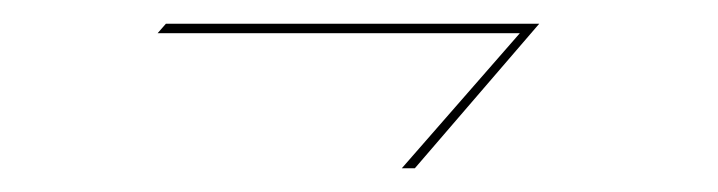

<svg xmlns="http://www.w3.org/2000/svg" viewBox="-20 -229 606 162"><path d="M435 -209 330 -87H319L423 -206L424 -201H113L120 -209Z"/></svg>

Font: Ballet 24pt
Style: Regular
Weight: 400
Designer: Maximiliano R. Sproviero
Foundry: Omnibus-Type
Version: Version 1.100